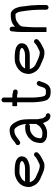

<svg xmlns="http://www.w3.org/2000/svg" viewBox="956 -1618 726 2679"><g transform="rotate(-90 1319.5 -278.0)"><path d="M126 -292C131.1 -302.2 143.8 -320.9 151 -327C155 -331.7 159.7 -335.3 165 -338C180.3 -349.4 199.9 -357.4 219 -365C229.7 -369.6 246.1 -370 261 -370H289C301.4 -370 349 -367.1 359 -366C377.9 -361.3 407.4 -356.6 412 -338C412 -328.3 405.6 -320 399 -316C378.2 -303.5 353 -293 321 -293C313.7 -292.3 306.3 -292 299 -292ZM503 -167C493.7 -167 486 -163.7 480 -157L472 -150C461.3 -137.1 442.3 -126.2 426 -119L387 -99C378.7 -95.3 369.4 -89.1 359 -87H338C324.5 -88.2 319.9 -88.7 310 -92L293 -97C266.2 -103.7 235.9 -122 210 -132C165.3 -148.8 133.6 -174.4 119 -222C119 -223.3 118.7 -225 118 -227C120.7 -226.3 123.3 -226 126 -226H299C307 -226 315.7 -226.3 325 -227C342.3 -227 360.2 -230.9 374 -235C420 -248.8 467.8 -269 476 -321C486.1 -373.9 451.5 -399 420 -416C387.8 -429.4 338.9 -436 289 -436H261C237.7 -436 211.6 -433.1 195 -426C179.8 -420.5 161.6 -413.4 148 -406C91.8 -372.3 50 -324.7 50 -235C50 -226.3 52 -215.7 56 -203C70.9 -158.4 92 -125.8 126 -102C146 -90 164 -77.4 188 -70C217 -57.1 244.2 -43.3 275 -33L292 -28C310.9 -22.3 338.6 -20.2 364 -22C385.1 -23.2 402.3 -33.5 417 -40L456 -60C479.7 -70.8 500.7 -86.7 519 -103L526 -111C532.7 -117 536 -124.7 536 -134C536 -152.5 521.5 -167 503 -167Z M943 -42 947 -30C952.8 -10.6 961.5 1 970 18C984 40 1004.6 59.3 1037 62C1066.6 66.9 1093.5 34.7 1071 8.5C1063.1 -0.7 1054.6 -1.9 1042 -4C1034.4 -4 1030.6 -9.8 1028 -15C1022 -24.6 1017.9 -30.2 1013 -40L1009 -50C1003 -70.9 1001 -96.3 996 -119V-233C996 -241.7 995.7 -251 995 -261C995 -323.8 983.1 -379.1 958 -420C950.3 -433.8 940.2 -451.6 930 -464C909.3 -486.8 887.9 -507 846 -507C760.4 -507 716.9 -471.1 670 -432L660 -426C648.7 -420.4 640.8 -415.5 636.5 -402.5C626.8 -373.5 658.6 -349.8 683 -364C731.4 -388.2 759 -433.8 824 -441H853C870.1 -432.4 879.4 -423.3 889 -406C897.3 -393 903.6 -383.5 910 -369C919.4 -340.8 929 -311.4 929 -275C922.3 -285 913.3 -290 902 -290H875C857.8 -290 834.4 -287.3 821 -284C802.2 -280 790.9 -270.9 773 -264C742.1 -249.4 718.7 -222.6 699 -198C681.1 -173.5 672 -145.3 667 -107C662.2 -75.7 662.4 -59.2 673 -38C690.8 -6.9 729.1 15 778 15C787.3 15.7 797 16 807 16C869.3 12.3 907.8 -11.9 943 -42ZM930 -239V-132C924 -128 919.3 -123 916 -117L911 -106C909.7 -102.7 907 -99.3 903 -96C880.2 -73.2 851 -50 806 -50C797.3 -50 789 -50.3 781 -51C759.1 -51 734.5 -56.9 730 -75V-77.5C730 -94.2 735.1 -116.3 738 -128C746.1 -157.7 764.6 -174.6 785 -193C794.3 -202.3 814.8 -209.9 825 -216C836.6 -221.8 858.2 -224 875 -224H902C914 -224 923.3 -229 930 -239Z M1233 -588V-469H1181C1178.3 -469 1177.3 -458 1178 -436C1177.3 -414 1178.3 -403 1181 -403H1233V-167C1233 -155.7 1233.7 -144.7 1235 -134C1238.3 -90.6 1243.3 -49.8 1254 -15C1260.6 9.6 1266.3 20.5 1283 36C1291.7 42.7 1299 48 1305 52C1320.7 60.6 1340.5 62.6 1362 65H1396C1436.3 65 1465 40.1 1483 17C1489 7.3 1495.3 -6 1501 -16C1510.9 -35.9 1514.1 -60.9 1525 -80C1538.8 -107.7 1513.3 -135 1486.5 -127C1467.9 -121.5 1460.4 -100.7 1454 -83C1445.6 -53.5 1434.8 -1 1396 -1H1363C1360.3 -1.7 1357.3 -2 1354 -2C1348.7 -3.3 1344 -4.3 1340 -5C1335.7 -5 1326 -15 1322 -19C1316.1 -33.8 1310.2 -53.7 1308 -71C1304.9 -102.4 1299 -132.4 1299 -167V-403H1320C1324.6 -403 1337.7 -401 1343 -401C1356.5 -394.2 1367.1 -393 1381 -395C1422.5 -395 1419.2 -463.2 1377 -460H1372C1358.3 -465.9 1338.6 -469 1320 -469H1299V-588C1299 -605.4 1283.1 -621 1265.5 -621C1247.9 -621 1233 -605.4 1233 -588Z M1704 -292C1709.1 -302.2 1721.8 -320.9 1729 -327C1733 -331.7 1737.7 -335.3 1743 -338C1758.3 -349.4 1777.9 -357.4 1797 -365C1807.7 -369.6 1824.1 -370 1839 -370H1867C1879.4 -370 1927 -367.1 1937 -366C1955.9 -361.3 1985.4 -356.6 1990 -338C1990 -328.3 1983.6 -320 1977 -316C1956.2 -303.5 1931 -293 1899 -293C1891.7 -292.3 1884.3 -292 1877 -292ZM2081 -167C2071.7 -167 2064 -163.7 2058 -157L2050 -150C2039.3 -137.1 2020.3 -126.2 2004 -119L1965 -99C1956.7 -95.3 1947.4 -89.1 1937 -87H1916C1902.5 -88.2 1897.9 -88.7 1888 -92L1871 -97C1844.2 -103.7 1813.9 -122 1788 -132C1743.3 -148.8 1711.6 -174.4 1697 -222C1697 -223.3 1696.7 -225 1696 -227C1698.7 -226.3 1701.3 -226 1704 -226H1877C1885 -226 1893.7 -226.3 1903 -227C1920.3 -227 1938.2 -230.9 1952 -235C1998 -248.8 2045.8 -269 2054 -321C2064.1 -373.9 2029.5 -399 1998 -416C1965.8 -429.4 1916.9 -436 1867 -436H1839C1815.7 -436 1789.6 -433.1 1773 -426C1757.8 -420.5 1739.6 -413.4 1726 -406C1669.8 -372.3 1628 -324.7 1628 -235C1628 -226.3 1630 -215.7 1634 -203C1648.9 -158.4 1670 -125.8 1704 -102C1724 -90 1742 -77.4 1766 -70C1795 -57.1 1822.2 -43.3 1853 -33L1870 -28C1888.9 -22.3 1916.6 -20.2 1942 -22C1963.1 -23.2 1980.3 -33.5 1995 -40L2034 -60C2057.7 -70.8 2078.7 -86.7 2097 -103L2104 -111C2110.7 -117 2114 -124.7 2114 -134C2114 -152.5 2099.5 -167 2081 -167Z M2221 -474V-463C2221 -457.7 2220.7 -452.7 2220 -448L2218 -434C2216 -417.8 2214 -398.9 2214 -376C2213.3 -362 2213 -348 2213 -334V6C2213 8 2224 8.3 2246 7C2268 8.3 2279 8 2279 6V-163C2279 -201.2 2282.7 -243.3 2285 -276C2285 -286.1 2287 -294.2 2287 -303C2287.7 -311.7 2288.3 -319.3 2289 -326C2293.3 -360.2 2313.3 -372.5 2336 -389C2353.4 -401.7 2370.3 -416.1 2394 -420C2405.5 -421 2415.8 -425 2429 -425H2461C2461.7 -425 2463 -424.3 2465 -423C2467 -423 2468 -422.7 2468 -422C2471.3 -418 2475.3 -412.7 2480 -406C2487.4 -395.6 2488.1 -389.2 2493 -377C2499.1 -355.7 2502.3 -330 2505 -306C2509.8 -289.3 2509.2 -264.2 2513 -247L2515 -229C2517.7 -204.7 2521 -179.1 2521 -153C2521.7 -147 2522 -141 2522 -135C2522 -123.1 2524 -107.5 2524 -96V3C2524 20.4 2538.9 36 2556.5 36C2574.1 36 2590 20.4 2590 3V-96C2590 -107.6 2588 -123.2 2588 -135C2588 -142.3 2587.7 -149.3 2587 -156C2587 -198.2 2581.1 -236.5 2575.5 -274C2569.2 -316 2569.4 -366.1 2554 -400C2547 -418.6 2546.6 -426.2 2534 -444C2518.5 -466.4 2497.7 -491 2461 -491H2429C2414.2 -491 2398.1 -486.6 2384 -485C2347.4 -479.4 2320.9 -461.5 2297 -442C2292.3 -439.3 2288.3 -436.3 2285 -433C2285 -442.6 2287 -451.5 2287 -463V-474C2287 -492.3 2272.6 -507 2254.5 -507C2236.4 -507 2221 -492.3 2221 -474Z"/></g></svg>

Font: HoneyBee
Style: Reg
Weight: 400
Foundry: Cannot Into Space Fonts
Version: Version 0.89